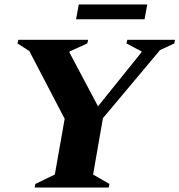

<svg xmlns="http://www.w3.org/2000/svg" viewBox="-20 -838 802 858"><path d="M135 0 138 -16 225 -58 269 -307 111 -610 58 -644 62 -660H374L370 -644L291 -608L290 -604L418 -363L612 -604L613 -608L545 -644L549 -660H762L759 -644L695 -614L440 -310L396 -58L469 -16L466 0ZM320 -752 332 -818H638L626 -752Z"/></svg>

Font: Spectral SC ExtraBold
Style: Italic
Weight: 800
Italic angle: -10°
Designer: Jean-Baptiste Levee
Foundry: Production Type
Version: Version 2.001